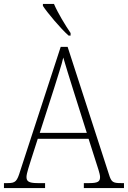

<svg xmlns="http://www.w3.org/2000/svg" viewBox="-22 -951 647 971"><path d="M325 -771H335V-784C309 -822 270 -886 251 -931H195V-921C218 -886 284 -807 325 -771ZM-2 0H206V-25H168C122 -25 112 -35 112 -56C112 -75 128 -119 134 -140L169 -249H426L463 -133C469 -113 484 -73 484 -56C484 -34 475 -25 430 -25H402V0H605V-25H590C549 -25 541 -30 529 -69L320 -714H285L81 -89C64 -33 57 -25 16 -25H-2ZM179 -279 252 -506C267 -557 291 -625 298 -660C310 -620 329 -556 349 -494L417 -279Z"/></svg>

Font: Noto Serif Devanagari SemiCondensed ExtraLight
Style: Regular
Weight: 200
Width: 4
Designer: Universal Thirst, Indian Type Foundry and the Monotype Design Team
Foundry: Monotype Imaging Inc.
Version: Version 2.004